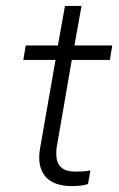

<svg xmlns="http://www.w3.org/2000/svg" viewBox="-20 -624 404 650"><path d="M223 6Q193 6 170.5 -2Q148 -10 134 -26Q120 -42 115 -66.5Q110 -91 116 -124L168 -421H59L67 -470H176L200 -604H256L232 -470H360L352 -421H223L172 -126Q169 -105 172 -86Q175 -67 190 -55Q205 -43 236 -43Q249 -43 263.5 -44Q278 -45 286 -47L278 -1Q267 3 252 4.5Q237 6 223 6Z"/></svg>

Font: Gantari Light
Style: Italic
Weight: 300
Italic angle: -10°
Version: Version 1.000